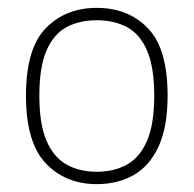

<svg xmlns="http://www.w3.org/2000/svg" viewBox="-20 -766 492 488"><path d="M226 -298Q146.5 -298 96.2 -351Q46 -404 46 -523Q46 -642.5 96.2 -694.2Q146.5 -746 226 -746Q306 -746 356 -694.2Q406 -642.5 406 -523Q406 -443.5 383.2 -394Q360.5 -344.5 320 -321.2Q279.5 -298 226 -298ZM226 -329.5Q270.5 -329.5 303.2 -348Q336 -366.5 354 -408.8Q372 -451 372 -523Q372 -595 354 -637Q336 -679 303.2 -696.8Q270.5 -714.5 226 -714.5Q181.5 -714.5 148.8 -696.8Q116 -679 98 -637Q80 -595 80 -523Q80 -451 98 -408.8Q116 -366.5 148.8 -348Q181.5 -329.5 226 -329.5Z"/></svg>

Font: Encode Sans Condensed Thin Thin
Style: Regular
Weight: 250
Version: Version 3.002